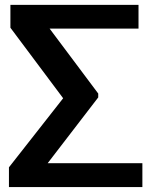

<svg xmlns="http://www.w3.org/2000/svg" viewBox="-20 -755 610 775"><path d="M16.1 0H554.7V-96.2H172.4L376.5 -361.8V-377.4L180.2 -639.6H539.1V-735.4H22V-643.1L234.9 -358.4L16.1 -79.6Z"/></svg>

Font: Winston SemiBold
Style: Regular
Weight: 600
Designer: Vernon Adams, Kim Jin-seong, David Berlow, Cristiano Sobral
Foundry: The Winston Project Authors
Version: Version 3.004